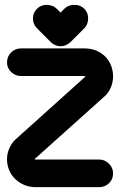

<svg xmlns="http://www.w3.org/2000/svg" viewBox="-20 -763 500 793"><path d="M133 -646Q116 -663 116 -687Q116 -710 133 -727Q149 -743 173 -743Q184 -743 195 -739Q206 -735 214 -727L230 -711L246 -727Q262 -743 287 -743Q312 -743 328 -727Q344 -711 344 -687Q344 -662 328 -646L271 -589Q252 -572 231 -572Q207 -572 190 -589ZM66 -449Q43 -449 26 -465.5Q9 -482 9 -505Q9 -530 26 -546.5Q43 -563 66 -563H328Q358 -563 380 -553Q402 -543 417 -527Q432 -511 439.5 -490Q447 -469 447 -448Q447 -425 438.5 -403.5Q430 -382 413 -366L123 -106Q123 -104 128 -104H390Q413 -104 430 -87Q447 -70 447 -47Q447 -22 430 -6Q413 10 390 10H128Q102 10 80.5 1Q59 -8 43 -23.5Q27 -39 18 -60Q9 -81 9 -105Q9 -128 18 -149.5Q27 -171 44 -187L333 -447Q333 -449 328 -449Z"/></svg>

Font: VDS
Style: Bold
Weight: 700
Designer: artmaker
Foundry: artmaker
Version: Version 1.000 2009 initial release